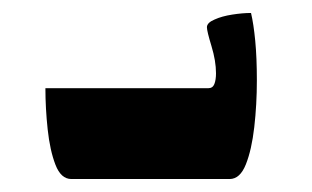

<svg xmlns="http://www.w3.org/2000/svg" viewBox="-20 -276 481 296"><path d="M311 -246Q322 -251 338 -253.5Q354 -256 367 -256Q371 -239 373.5 -213Q376 -187 376 -152Q376 -115 372 -80Q368 -45 359 -22.5Q350 0 334 0H90Q74 0 65.5 -22Q57 -44 53.5 -76.5Q50 -109 50 -140H301Q308 -140 310.5 -146.5Q313 -153 313 -163Q313 -182 306 -205Q299 -228 299 -234Q299 -241 311 -246Z"/></svg>

Font: Alkalami
Style: Regular
Weight: 400
Designer: Becca Hirsbrunner Spalinger
Foundry: SIL International
Version: Version 2.000